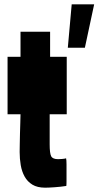

<svg xmlns="http://www.w3.org/2000/svg" viewBox="-20 -861 456 889"><path d="M75 -714H212V-598H289V-332H210V-192Q210 -151 217 -137.5Q224 -124 249 -124Q256 -124 268 -125Q280 -126 286 -128Q288 -121 288 -99.5Q288 -78 288 -56Q288 -37 288 -21.5Q288 -6 287 0Q275 2 260.5 3.5Q246 5 232.5 6Q219 7 207.5 7.5Q196 8 189 8Q153 8 130 -6Q107 -20 94 -43.5Q81 -67 76 -96.5Q71 -126 71 -157Q71 -169 71.5 -192.5Q72 -216 72.5 -242Q73 -268 74 -292.5Q75 -317 75 -332H15V-598H75ZM312 -841H416L373 -640H294Z"/></svg>

Font: Ranchers
Style: Regular
Weight: 400
Designer: Pablo Impallari, Brenda Gallo
Foundry: Pablo Impallari, Brenda Gallo
Version: Version 1.000; ttfautohint (v0.8) -G 200 -r 50